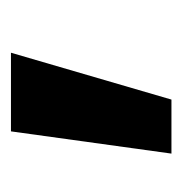

<svg xmlns="http://www.w3.org/2000/svg" viewBox="-11 -141 336 354"><g transform="rotate(-90 157.0 36.0)"><path d="M50.8 184.1 91.8 -111.8H236.8L150.4 184.1Z"/></g></svg>

Font: Inter 18pt
Style: Bold
Weight: 700
Designer: Rasmus Andersson
Foundry: rsms
Version: Version 4.001;git-66647c0bb